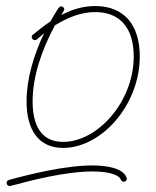

<svg xmlns="http://www.w3.org/2000/svg" viewBox="-20 -596 516 636"><path d="M189 -106C316 -106 443 -248 443 -409C443 -508 396 -576 295 -576C254 -576 217 -564 183 -546L191 -560C192 -561 193 -563 193 -565C193 -570 188 -575 183 -575C180 -575 176 -573 175 -570H174C165 -556 156 -541 147 -525C126 -511 106 -495 89 -481H88C86 -479 85 -476 85 -473C85 -468 90 -463 95 -463C98 -463 100 -464 102 -465C110 -472 118 -479 126 -486C91 -412 68 -334 68 -260C68 -167 107 -106 189 -106ZM12 20C13 20 14 20 15 20C80 2 197 -28 286 -28C337 -28 374 -18 380 -1C382 3 386 6 390 6C396 6 400 2 400 -4C400 -5 400 -6 399 -8C389 -36 342 -48 286 -48C195 -48 75 -18 10 0C5 1 2 5 2 10C2 16 6 20 12 20ZM189 -126C119 -126 88 -177 88 -260C88 -342 118 -431 162 -512C201 -536 246 -556 295 -556C382 -556 423 -498 423 -409C423 -260 304 -126 189 -126Z"/></svg>

Font: Mistral SingleLine Outline
Style: Regular
Weight: 300
Designer: François Chastanet, Élisa Garzelli, Anais Alves, Morgane Autin
Foundry: institut supérieur des arts et du design Toulouse / isdaT
Version: Version 1.000;Glyphs 3.3 (3337)